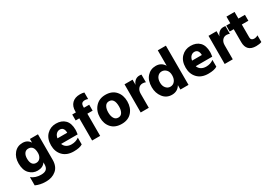

<svg xmlns="http://www.w3.org/2000/svg" viewBox="32 -1761 4237 2998"><g transform="rotate(-30 2150.5 -262.0)"><path d="M530 -49Q530 73 457 134.5Q384 196 274 196Q167 196 87 158V9Q157 65 259 65Q325 65 355 37Q385 9 385 -51V-85Q341 -17 245 -17Q161 -17 100.5 -79Q40 -141 40 -263Q40 -371 98.5 -441.5Q157 -512 252 -512Q342 -512 385 -440V-507H530ZM192 -262Q192 -199 216 -166Q240 -133 285 -133Q332 -133 358.5 -168.5Q385 -204 385 -254Q385 -390 286 -390Q242 -390 217 -356Q192 -322 192 -262Z M1043 -29Q991 5 884 5Q759 5 689.5 -67.5Q620 -140 620 -254Q620 -375 687.5 -443.5Q755 -512 854 -512Q956 -512 1015 -452.5Q1074 -393 1074 -275Q1074 -252 1066 -196H768Q783 -154 820 -131Q857 -108 909 -108Q986 -108 1043 -151ZM860 -401Q825 -401 798 -375.5Q771 -350 762 -300H938V-312Q931 -401 860 -401Z M1454 -400H1359V0H1214V-400H1148V-507H1214V-526Q1214 -618 1265.5 -669Q1317 -720 1408 -720Q1455 -720 1484 -710V-592Q1456 -603 1432 -603Q1395 -603 1377 -586Q1359 -569 1359 -526V-507H1454Z M1996 -256Q1996 -141 1930.5 -66.5Q1865 8 1748 8Q1629 8 1564 -63.5Q1499 -135 1499 -247Q1499 -364 1567 -439.5Q1635 -515 1748 -515Q1866 -515 1931 -442Q1996 -369 1996 -256ZM1749 -105Q1797 -105 1820.5 -145.5Q1844 -186 1844 -251Q1844 -400 1747 -400Q1699 -400 1675 -359Q1651 -318 1651 -253Q1651 -188 1675.5 -146.5Q1700 -105 1749 -105Z M2236 0H2090L2091 -507H2236V-413Q2250 -457 2282.5 -483.5Q2315 -510 2358 -510Q2382 -510 2396 -506V-368Q2372 -379 2341 -379Q2294 -379 2265 -344.5Q2236 -310 2236 -253Z M2584 -252Q2584 -191 2616 -153.5Q2648 -116 2694 -116Q2744 -116 2775 -155Q2806 -194 2806 -259Q2806 -322 2772.5 -357Q2739 -392 2693 -392Q2647 -392 2615.5 -355Q2584 -318 2584 -252ZM2952 0H2806V-79Q2755 6 2654 6Q2555 6 2495.5 -71Q2436 -148 2436 -255Q2436 -375 2498 -444Q2560 -513 2655 -513Q2754 -513 2806 -429V-707H2952Z M3470 -29Q3418 5 3311 5Q3186 5 3116.5 -67.5Q3047 -140 3047 -254Q3047 -375 3114.5 -443.5Q3182 -512 3281 -512Q3383 -512 3442 -452.5Q3501 -393 3501 -275Q3501 -252 3493 -196H3195Q3210 -154 3247 -131Q3284 -108 3336 -108Q3413 -108 3470 -151ZM3287 -401Q3252 -401 3225 -375.5Q3198 -350 3189 -300H3365V-312Q3358 -401 3287 -401Z M3750 0H3604L3605 -507H3750V-413Q3764 -457 3796.5 -483.5Q3829 -510 3872 -510Q3896 -510 3910 -506V-368Q3886 -379 3855 -379Q3808 -379 3779 -344.5Q3750 -310 3750 -253Z M4271 -11Q4234 5 4171 5Q3998 5 3998 -168V-400H3925V-507H3998V-627H4144V-507H4262V-400H4144V-167Q4144 -140 4159.5 -126Q4175 -112 4200 -112Q4240 -112 4271 -132Z"/></g></svg>

Font: Hind Guntur
Style: Bold
Weight: 700
Designer: Manushi Parikh, Hitesh Malaviya
Foundry: Indian Type Foundry
Version: Version 1.002;PS 1.0;hotconv 1.0.86;makeotf.lib2.5.63406; tt